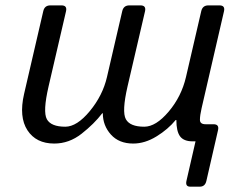

<svg xmlns="http://www.w3.org/2000/svg" viewBox="-20 -533 866 724"><path d="M70.8 -178.7 143.1 -490.7Q147.9 -512.7 169.9 -512.7H211.9Q233.9 -512.7 229 -490.7L163.1 -207Q141.1 -111.8 156.7 -83.5Q172.4 -55.2 226.1 -55.2Q270 -55.2 318.6 -114Q367.2 -172.9 383.3 -242.2L440.9 -490.7Q445.8 -512.7 467.8 -512.7H509.8Q531.7 -512.7 526.9 -490.7L460.9 -207Q439 -111.8 454.6 -83.5Q470.2 -55.2 523.9 -55.2Q567.9 -55.2 616 -112.1Q664.1 -168.9 681.2 -242.2L738.8 -490.7Q743.7 -512.7 765.6 -512.7H807.6Q829.6 -512.7 824.7 -490.7L740.2 -125Q733.9 -97.7 733.9 -81.1Q733.9 -64.5 755.4 -64.5H785.2Q807.1 -64.5 802.2 -42.5L758.3 148.9Q753.4 170.9 733.4 170.9H697.3Q678.2 170.9 683.1 148.9L717.3 0H706.5Q672.9 0 658.9 -19Q645 -38.1 645 -80.6H642.6Q613.8 -45.4 570.1 -18.6Q526.4 8.3 482.4 8.3Q428.7 8.3 398.2 -25.6Q367.7 -59.6 367.7 -106H365.7Q335 -65.9 287.8 -28.8Q240.7 8.3 184.6 8.3Q116.2 8.3 83.5 -41.7Q50.8 -91.8 70.8 -178.7Z"/></svg>

Font: Istok Web
Style: BoldItalic
Weight: 700
Italic angle: -13°
Designer: Andrey V. Panov
Foundry: Andrey V. Panov
Version: Version 1.0.2g